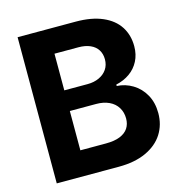

<svg xmlns="http://www.w3.org/2000/svg" viewBox="-105 -802 846 897"><g transform="rotate(-15 318.0 -353.5)"><path d="M59.9 -707H341.1Q417.2 -707 469.9 -684.3Q522.6 -661.5 549 -620.7Q575.5 -579.9 575.5 -525.6Q575.5 -485.4 559.2 -454Q543 -422.6 514.3 -402.4Q485.7 -382.1 448.1 -373.9V-367Q488.9 -365.1 524.6 -343.6Q560.3 -322.1 581.7 -283.9Q603.2 -245.6 603.2 -194.7Q603.2 -138.3 575.3 -94.4Q547.3 -50.5 492.5 -25.2Q437.6 0 359.8 0H59.9ZM451.4 -209.5Q451.4 -239 437.2 -262.3Q423 -285.6 396.3 -298.2Q369.5 -310.8 333.9 -310.8H206.4V-120.7H330.1Q371.7 -120.7 398.7 -131.7Q425.7 -142.8 438.5 -162.5Q451.4 -182.2 451.4 -209.5ZM427.3 -502Q427.3 -528.1 415.1 -547.5Q402.9 -566.9 379.3 -577.4Q355.6 -588 322.3 -588H206.4V-410.7H319.4Q350.3 -410.7 374.9 -422Q399.5 -433.3 413.4 -453.7Q427.3 -474.1 427.3 -502Z"/></g></svg>

Font: Pretendard GOV Variable
Style: Regular
Weight: 400
Designer: Base glyphs from Inter by Rasmus Andersson; Hangul glyphs from Noto Sans CJK(Source Han Sans) by Jang Soo-young and Kang
Foundry: Kil Hyung-jin
Version: Version 1.307;Glyphs 3.2 (3192)